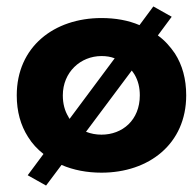

<svg xmlns="http://www.w3.org/2000/svg" viewBox="-20 -526 598 596"><path d="M32 -230C32 -180 44 -137 67 -101C80 -80 96 -63 115 -48L66 18L123 50L171 -14C208 2 250 10 295 10C442 10 558 -79 558 -230C558 -281 546 -324 523 -360C508 -382 491 -401 470 -416L513 -474L456 -506L413 -448C378 -463 338 -470 295 -470C148 -470 32 -381 32 -230ZM175 -230C175 -302 230 -352 295 -352C310 -352 323 -350 336 -345L196 -157C195 -159 193 -161 192 -164C181 -182 175 -204 175 -230ZM389 -307C392 -303 395 -299 398 -294C409 -275 414 -254 414 -230C414 -153 360 -108 295 -108C278 -108 262 -111 247 -117Z"/></svg>

Font: Jost
Style: Bold
Weight: 700
Version: Version 3.710